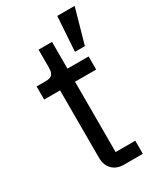

<svg xmlns="http://www.w3.org/2000/svg" viewBox="-190 -820 749 889"><g transform="rotate(-30 184.0 -375.5)"><path d="M263 -566 275 -751H368L316 -566ZM199 0Q159 0 136.5 -23.5Q114 -47 114 -85V-446H29V-516H77Q102 -516 112 -526.5Q122 -537 122 -563V-659H194V-516H307V-446H194V-70H299V0Z"/></g></svg>

Font: Anuphan
Style: Regular
Weight: 400
Designer: Mike Abbink, Paul van der Laan, Pieter van Rosmalen, Mint Tantisuwanna
Foundry: Bold Monday; Cadson Demak
Version: Version 3.002;hotconv 1.0.109;makeotfexe 2.5.65596